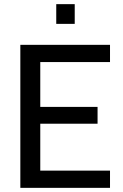

<svg xmlns="http://www.w3.org/2000/svg" viewBox="-20 -905 593 925"><path d="M78 0V-689H510V-606H174V-390H450V-309H174V-83H510V0ZM251 -790V-885H340V-790Z"/></svg>

Font: Cairo Play SemiBold
Style: Regular
Weight: 600
Designer: Mohamed Gaber, Accademia di Belle Arti di Urbino
Foundry: Kief Type Foundry, Accademia di Belle Arti di Urbino
Version: Version 3.130;gftools[0.9.24]